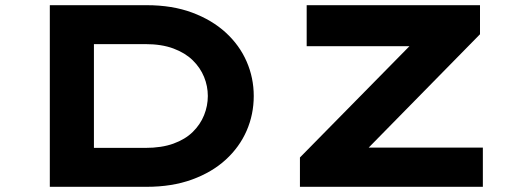

<svg xmlns="http://www.w3.org/2000/svg" viewBox="-20 -720 1984 740"><path d="M172 0V-700H545Q644 -700 720.5 -671.5Q797 -643 850 -594.5Q903 -546 930.5 -483Q958 -420 958 -350Q958 -279 930.5 -216Q903 -153 850 -104.5Q797 -56 720 -28Q643 0 545 0ZM342 -116 319 -150H540Q603 -150 648.5 -166.5Q694 -183 723 -211.5Q752 -240 766.5 -276Q781 -312 781 -350Q781 -388 766.5 -423.5Q752 -459 723 -487.5Q694 -516 648.5 -533Q603 -550 540 -550H316L342 -582ZM1136 0V-113L1628 -613L1711 -542H1162V-700H1830V-588L1338 -87L1256 -151H1841V0Z"/></svg>

Font: Lexend Zetta
Style: Bold
Weight: 700
Designer: Bonnie Shaver-Troup, Thomas Jockin
Foundry: Lexend
Version: Version 1.007